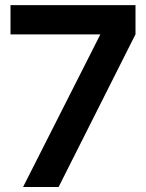

<svg xmlns="http://www.w3.org/2000/svg" viewBox="-20 -748 584 768"><path d="M72.3 0 380.9 -609.4V-610.4H22V-727.5H522V-610.8L214.4 0Z"/></svg>

Font: Inter Cardless Display
Style: Bold
Weight: 700
Designer: Rasmus Andersson
Foundry: rsms
Version: Version 4.001;git-9221beed3